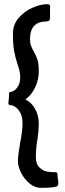

<svg xmlns="http://www.w3.org/2000/svg" viewBox="-20 -798 314 921"><path d="M66 -26Q66 -51 76 -109Q88 -171 88 -206Q88 -237 77.5 -256.5Q67 -276 54.5 -284.5Q42 -293 34 -293Q25 -293 22.5 -296Q20 -299 20 -305Q20 -310 21.5 -317.5Q23 -325 23 -335Q23 -348 24 -352.5Q25 -357 30 -357Q38 -357 49 -364.5Q60 -372 68.5 -388Q77 -404 77 -429Q77 -454 65 -487Q54 -520 48 -551.5Q42 -583 42 -637Q42 -680 69.5 -712Q97 -744 136 -761Q175 -778 206 -778Q216 -778 218.5 -774Q221 -770 220.5 -764Q220 -758 220 -755V-713Q220 -700 212 -697Q204 -694 185 -694Q124 -685 124 -611Q124 -592 128.5 -579.5Q133 -567 142 -551Q154 -530 160 -510.5Q166 -491 166 -457Q166 -400 134 -354Q121 -335 102 -321Q122 -311 134 -296Q166 -258 166 -203Q166 -174 160 -132Q152 -88 152 -45Q152 -10 170.5 6.5Q189 23 207 25.5Q225 28 246 28Q252 28 254 31Q256 34 256 41Q256 51 258 62Q260 73 260 81Q260 89 256 93.5Q252 98 246 98Q244 98 232 100.5Q220 103 174 103Q148 103 123 83Q98 63 82 32.5Q66 2 66 -26Z"/></svg>

Font: Barriecito
Style: Regular
Weight: 400
Designer: Pablo Cosgaya & Sergio Jiménez
Foundry: Pablo Cosgaya & Sergio Jiménez
Version: Version 1.001